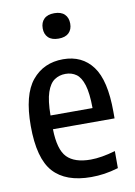

<svg xmlns="http://www.w3.org/2000/svg" viewBox="-87 -827 629 893"><g transform="rotate(-10 227.0 -380.0)"><path d="M271 10Q151 10 92.8 -54.5Q34.5 -119 34.5 -273Q34.5 -419.5 89.2 -486Q144 -552.5 236 -552.5Q325.5 -552.5 375 -486.2Q424.5 -420 424.5 -271V-240H133.5Q135.5 -143.5 171 -107Q206.5 -70.5 282.5 -70.5Q332.5 -70.5 399.5 -90V-9.5Q364 1 333.2 5.5Q302.5 10 271 10ZM235.5 -483.5Q206 -483.5 183.2 -468.2Q160.5 -453 147.2 -414.2Q134 -375.5 133.5 -305H332Q331.5 -375.5 319.5 -414.2Q307.5 -453 286 -468.2Q264.5 -483.5 235.5 -483.5ZM233 -650.5Q201 -650.5 184.5 -666.5Q168 -682.5 168 -710Q168 -738 184.5 -754.2Q201 -770.5 233 -770.5Q265 -770.5 281.5 -754.2Q298 -738 298 -710Q298 -682.5 281.5 -666.5Q265 -650.5 233 -650.5Z"/></g></svg>

Font: Encode Sans Condensed Condensed Medium
Style: Regular
Weight: 500
Width: 3
Designer: Multiple Designers
Foundry: Impallari Type
Version: Version 3.000; ttfautohint (v1.8.3) -l 8 -r 50 -G 200 -x 14 